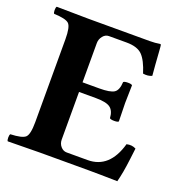

<svg xmlns="http://www.w3.org/2000/svg" viewBox="-119 -758 841 870"><g transform="rotate(20 302.0 -323.5)"><path d="M317.9 -365.2Q369.6 -365.2 388.4 -377.2Q407.2 -389.2 409.2 -429.2Q414.1 -434.1 431.2 -434.1Q448.2 -434.1 452.1 -429.2Q450.2 -369.1 450.2 -342.8Q450.2 -324.7 452.1 -254.9Q448.2 -250 431.2 -250Q414.1 -250 409.2 -254.9Q407.2 -290 387.7 -304.4Q368.2 -318.8 317.9 -318.8H236.8V-89.8Q236.8 -69.8 249 -55.9Q261.2 -42 277.8 -42H378.9Q483.9 -42 520 -169.9Q544.9 -175.8 564.9 -165Q563 -149.9 558.6 -113.5Q554.2 -77.1 549.1 -48.6Q543.9 -20 538.1 2Q448.2 0 399.9 0H165Q59.1 1 9.8 2Q5.9 -2 5.9 -14.9Q5.9 -27.8 9.8 -32.2Q65.9 -34.2 81.5 -48.6Q97.2 -63 97.2 -122.1V-522Q97.2 -582 81.5 -596.4Q65.9 -610.8 9.8 -612.8Q5.9 -617.7 5.9 -629.9Q5.9 -642.1 9.8 -647L164.1 -645H459Q484.9 -645 507.8 -648.9Q511.7 -648.9 512.2 -646Q513.2 -643.1 515.1 -615.5Q517.1 -587.9 519.5 -553Q522 -518.1 523.9 -501Q505.9 -492.2 481 -496.1Q462.9 -554.2 439 -578.6Q415 -603 362.8 -603H277.8Q260.7 -603 248.8 -588.1Q236.8 -573.2 236.8 -554.2V-365.2Z"/></g></svg>

Font: Linux Libertine
Style: Bold
Weight: 700
Designer: Philipp H. Poll
Foundry: Philipp H. Poll
Version: Version 5.0.3